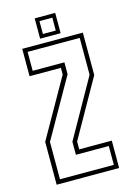

<svg xmlns="http://www.w3.org/2000/svg" viewBox="-125 -895 663 959"><g transform="rotate(-15 206.5 -415.5)"><path d="M45 0V-221.5L216.5 -524V-558.5H54.5V-700H368V-480.5L199.5 -182V-141.5H368V0ZM68 -22H346.5V-119.5H176.5V-187L346 -488V-678.5H76.5V-580.5H240.5V-519L68 -215ZM154 -726V-831H260V-726ZM173.5 -745H240V-811.5H173.5Z"/></g></svg>

Font: Tourney Condensed ExtraLight
Style: Regular
Weight: 200
Width: 3
Designer: Tyler Finck
Foundry: Etcetera Type Co
Version: Version 1.010; ttfautohint (v1.8.3)